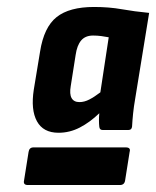

<svg xmlns="http://www.w3.org/2000/svg" viewBox="-20 -686 448 551"><path d="M148 -305Q104 -305 86 -338Q68 -371 77 -429L95 -538Q106 -608 142.5 -637Q179 -666 250 -666Q293 -666 329.5 -659.5Q366 -653 408 -649L368 -403Q364 -380 362 -360.5Q360 -341 359 -323Q358 -313 349 -313H274Q266 -313 265 -322Q264 -330 264 -340.5Q264 -351 265 -361Q238 -335 209 -320Q180 -305 148 -305ZM60 -155Q46 -155 49 -168L62 -250Q64 -263 76 -263H341Q356 -263 352 -250L339 -168Q337 -155 324 -155ZM208 -393Q222 -393 236.5 -400.5Q251 -408 268 -421L292 -579Q282 -581 270.5 -582.5Q259 -584 247 -584Q225 -584 213 -570Q201 -556 197 -528L183 -439Q179 -416 185.5 -404.5Q192 -393 208 -393Z"/></svg>

Font: Sofia Sans Semi Condensed Black
Style: Italic
Weight: 900
Italic angle: -9°
Version: Version 4.100